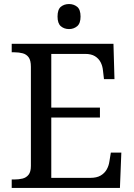

<svg xmlns="http://www.w3.org/2000/svg" viewBox="-20 -931 663 951"><path d="M38 0V-42H51Q73 -42 91.5 -46.5Q110 -51 121.5 -65.5Q133 -80 133 -109V-600Q133 -632 122 -647Q111 -662 92.5 -667Q74 -672 51 -672H38V-714H542L547 -539H495L490 -582Q488 -604 478.5 -622.5Q469 -641 450.5 -652.5Q432 -664 402 -664H234V-398H475V-349H234V-50H427Q459 -50 478.5 -61.5Q498 -73 508.5 -91.5Q519 -110 522 -132L529 -175H581L574 0ZM322 -787Q298 -787 281.5 -801Q265 -815 265 -849Q265 -884 281.5 -897.5Q298 -911 322 -911Q345 -911 362 -897.5Q379 -884 379 -849Q379 -815 362 -801Q345 -787 322 -787Z"/></svg>

Font: Noto Serif Tamil
Style: Regular
Weight: 400
Designer: Indian Type Foundry, Tom Grace, and the Monotype Design Team
Foundry: Monotype Imaging Inc.
Version: Version 2.003